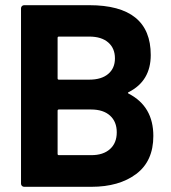

<svg xmlns="http://www.w3.org/2000/svg" viewBox="-20 -720 660 740"><path d="M476 -359Q571 -310 571 -196Q571 -99 505 -49.5Q439 0 332 0H73Q68 0 64.5 -3.5Q61 -7 61 -12V-688Q61 -693 64.5 -696.5Q68 -700 73 -700H324Q561 -700 561 -508Q561 -408 476 -365Q470 -362 476 -359ZM202 -574V-418Q202 -413 207 -413H324Q371 -413 397 -435Q423 -457 423 -495Q423 -534 397 -556.5Q371 -579 324 -579H207Q202 -579 202 -574ZM430 -210Q430 -251 404 -274.5Q378 -298 331 -298H207Q202 -298 202 -293V-127Q202 -122 207 -122H332Q378 -122 404 -145.5Q430 -169 430 -210Z"/></svg>

Font: UMi
Style: Bold
Weight: 700
Designer: Peter Middis
Foundry: We Are UMi
Version: Version 1.0